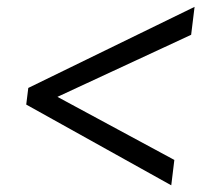

<svg xmlns="http://www.w3.org/2000/svg" viewBox="-20 -585 630 560"><path d="M62.5 -328.5 547.5 -565 537.5 -483.5 147.5 -302.5 488.5 -118.5 479.5 -44.5 56.5 -280Z"/></svg>

Font: Merriweather 72pt SemiBold
Style: Italic
Weight: 600
Italic angle: -7.8°
Version: Version 2.101